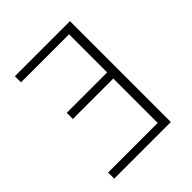

<svg xmlns="http://www.w3.org/2000/svg" viewBox="-186 -773 887 887"><g transform="rotate(-45 257.5 -329.5)"><path d="M47 0V-40H371V-330H107V-370H371V-619H57V-659H417V0Z"/></g></svg>

Font: Source Sans 3 Light
Style: Regular
Weight: 300
Designer: Paul D. Hunt
Foundry: Adobe
Version: Version 3.052;hotconv 1.1.0;makeotfexe 2.6.0